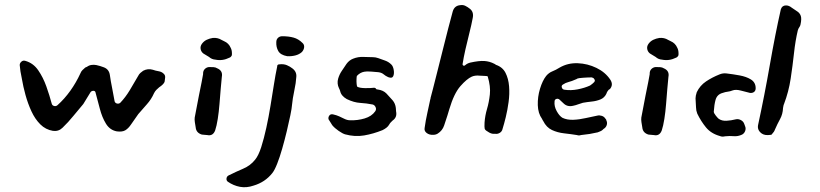

<svg xmlns="http://www.w3.org/2000/svg" viewBox="-20 -542 3329 779"><path d="M648 -211Q647 -206 640.5 -199.5Q634 -193 626 -188Q620 -183 614.5 -177.5Q609 -172 605 -164Q594 -139 576 -119Q558 -99 541 -79Q523 -54 512 -37.5Q501 -21 488.5 -13.5Q476 -6 454 -9Q426 -14 410 -40Q394 -66 385 -101Q376 -136 368 -165Q367 -173 360 -173.5Q353 -174 348 -169Q342 -159 334.5 -147Q327 -135 318 -120Q299 -98 278 -72Q257 -46 234 -24Q218 -8 195 -11Q165 -16 143.5 -37.5Q122 -59 107.5 -90.5Q93 -122 83.5 -156.5Q74 -191 69 -221Q65 -240 63 -252.5Q61 -265 60 -278Q60 -286 67 -292Q74 -298 83 -295Q115 -286 135 -257Q155 -228 168 -191.5Q181 -155 190 -121Q192 -114 199.5 -112Q207 -110 213 -115Q242 -141 265.5 -174Q289 -207 306 -244Q309 -252 314.5 -257.5Q320 -263 326 -268L333 -271Q341 -277 351 -278.5Q361 -280 371 -278Q379 -276 386.5 -274Q394 -272 401 -269Q423 -261 426 -236Q429 -214 435 -184.5Q441 -155 445 -131Q447 -124 454.5 -122Q462 -120 468 -125Q489 -147 506.5 -176Q524 -205 540 -233Q544 -241 549.5 -246Q555 -251 561 -255Q580 -265 600 -259Q611 -255 623.5 -253Q636 -251 644 -243Q651 -237 650 -227Q649 -217 648 -211Z M921 -325Q921 -324 921 -321Q921 -318 920 -316Q919 -314 916.5 -311.5Q914 -309 911 -308Q883 -294 854 -300Q839 -301 828 -311Q822 -315 816.5 -318Q811 -321 805 -325Q796 -332 794 -343Q792 -354 799 -364Q807 -375 818.5 -380.5Q830 -386 843 -388Q863 -390 879 -380Q882 -379 884 -377.5Q886 -376 889 -375Q908 -367 916 -348Q921 -339 921 -325ZM880 -230Q878 -211 875.5 -181.5Q873 -152 870.5 -120Q868 -88 863.5 -59.5Q859 -31 853 -13Q844 11 821 6Q815 5 809.5 5Q804 5 799 4Q776 -3 774 -25Q772 -36 770.5 -46.5Q769 -57 770 -65Q772 -74 776.5 -99Q781 -124 787 -154Q793 -184 798 -208.5Q803 -233 804 -241V-244Q804 -255 811 -262Q818 -269 828 -270Q838 -270 846.5 -269.5Q855 -269 861 -265Q885 -255 880 -230Z M1207 -368Q1215 -361 1214 -350.5Q1213 -340 1205 -331Q1194 -321 1178 -317Q1162 -313 1145 -314Q1118 -319 1109 -335Q1100 -351 1101 -371Q1101 -382 1108 -388.5Q1115 -395 1125 -395Q1151 -395 1171 -389.5Q1191 -384 1207 -368ZM1182 -228Q1181 -207 1174 -174Q1167 -141 1165 -118Q1164 -103 1158 -74Q1152 -45 1143.5 -9.5Q1135 26 1125 61Q1115 96 1104.5 122.5Q1094 149 1085 160Q1056 197 1009 211Q980 221 953.5 216Q927 211 904 195Q898 190 899 182Q900 174 907 170Q937 155 966.5 142.5Q996 130 1015 106Q1029 89 1040 54.5Q1051 20 1060.5 -23.5Q1070 -67 1077.5 -113Q1085 -159 1091.5 -200Q1098 -241 1104 -269Q1104 -270 1104.5 -272Q1105 -274 1105 -275Q1105 -275 1105 -276Q1105 -277 1106 -278Q1108 -281 1114 -281Q1131 -283 1144 -277.5Q1157 -272 1167 -264Q1185 -250 1182 -228Z M1587 -90Q1592 -66 1573 -53Q1569 -49 1565.5 -45.5Q1562 -42 1560 -38Q1555 -29 1547.5 -23.5Q1540 -18 1532 -14Q1495 1 1457.5 7.5Q1420 14 1380 3Q1370 0 1354 -11Q1338 -22 1328 -34Q1326 -38 1321.5 -44.5Q1317 -51 1313 -58Q1311 -66 1316 -73Q1321 -80 1331 -78Q1345 -75 1356 -70Q1367 -65 1377 -60Q1389 -54 1401 -54Q1431 -53 1459.5 -61.5Q1488 -70 1502 -90Q1508 -98 1504 -107Q1500 -116 1492 -118Q1467 -123 1441.5 -124.5Q1416 -126 1387 -140Q1364 -153 1360 -173Q1359 -175 1358 -178.5Q1357 -182 1355 -185Q1351 -193 1350 -203Q1349 -213 1352 -223Q1357 -240 1366.5 -254Q1376 -268 1386 -283Q1397 -298 1413 -304Q1433 -312 1454.5 -311Q1476 -310 1493 -310Q1504 -310 1515 -306Q1529 -301 1543 -296Q1557 -291 1568 -280Q1575 -273 1577.5 -258Q1580 -243 1575.5 -233Q1571 -223 1555 -229Q1544 -234 1536.5 -240.5Q1529 -247 1516 -249Q1506 -250 1486.5 -251.5Q1467 -253 1458 -251Q1441 -248 1428 -234Q1427 -232 1426.5 -221.5Q1426 -211 1427 -201Q1428 -191 1430 -190Q1439 -185 1460.5 -184.5Q1482 -184 1498 -186Q1502 -186 1505 -183Q1506 -179 1512 -179Q1535 -176 1548 -162.5Q1561 -149 1573 -135Q1584 -122 1586 -104Q1586 -100 1586.5 -97Q1587 -94 1587 -90Z M2019 -19Q2017 -9 2008.5 -3.5Q2000 2 1991 1H1981Q1970 0 1959 -8Q1948 -14 1946.5 -20Q1945 -26 1946 -45Q1948 -73 1956 -100Q1964 -127 1967.5 -159Q1971 -191 1959 -231Q1959 -234 1946.5 -234Q1934 -234 1926 -235Q1908 -237 1894 -231Q1874 -222 1848 -192.5Q1822 -163 1803 -99Q1802 -95 1795.5 -74Q1789 -53 1782 -33Q1775 -12 1756 0Q1748 5 1738 5Q1722 6 1711 -2.5Q1700 -11 1703 -24Q1707 -53 1714 -84.5Q1721 -116 1726 -140Q1727 -141 1727 -145Q1729 -152 1736.5 -181Q1744 -210 1754.5 -252Q1765 -294 1776.5 -339.5Q1788 -385 1798.5 -426.5Q1809 -468 1817 -496Q1824 -519 1847 -521Q1858 -523 1867.5 -518.5Q1877 -514 1887 -506Q1903 -493 1898 -469Q1893 -442 1884.5 -408.5Q1876 -375 1868.5 -342Q1861 -309 1857 -283Q1856 -278 1860 -276Q1864 -274 1868 -278Q1876 -285 1888 -288Q1924 -296 1945.5 -294.5Q1967 -293 1986 -283Q1988 -282 1989.5 -281Q1991 -280 1992 -279Q2019 -270 2031 -246.5Q2043 -223 2045.5 -192Q2048 -161 2043.5 -128Q2039 -95 2032 -66.5Q2025 -38 2019 -19Z M2456 -219Q2470 -198 2454 -180Q2453 -180 2452.5 -179.5Q2452 -179 2451 -179Q2443 -171 2440 -161Q2432 -145 2416 -138.5Q2400 -132 2381 -130Q2362 -128 2345 -125Q2334 -122 2325 -118.5Q2316 -115 2306 -113Q2282 -107 2266 -123Q2262 -127 2258 -130.5Q2254 -134 2250 -138Q2244 -143 2237 -140.5Q2230 -138 2230 -130Q2228 -111 2238.5 -91.5Q2249 -72 2262 -64Q2281 -55 2306 -56Q2331 -57 2357 -63Q2383 -69 2404 -73Q2412 -75 2421.5 -72Q2431 -69 2436 -61Q2437 -60 2438.5 -58Q2440 -56 2440 -54Q2445 -44 2441.5 -34Q2438 -24 2429 -19Q2429 -18 2428 -18Q2427 -18 2426 -16Q2422 -12 2416 -9.5Q2410 -7 2405 -5Q2388 -1 2372.5 1.5Q2357 4 2337 6Q2329 9 2321 6Q2296 2 2269 -1Q2242 -4 2219.5 -14.5Q2197 -25 2184 -51Q2183 -53 2181.5 -55Q2180 -57 2179 -60Q2163 -82 2162 -115.5Q2161 -149 2171 -182Q2181 -215 2196 -234Q2207 -247 2221 -252.5Q2235 -258 2251 -268Q2284 -287 2324 -285.5Q2364 -284 2400 -266.5Q2436 -249 2456 -219ZM2391 -221Q2390 -224 2387 -225.5Q2384 -227 2381 -228Q2366 -228 2345.5 -226.5Q2325 -225 2322 -223Q2320 -221 2314 -219Q2301 -213 2287.5 -209.5Q2274 -206 2264 -199Q2257 -195 2259.5 -187Q2262 -179 2270 -178Q2296 -174 2324 -179.5Q2352 -185 2374 -195Q2383 -201 2391 -209Q2396 -216 2391 -221Z M2733 -325Q2733 -324 2733 -321Q2733 -318 2732 -316Q2731 -314 2728.5 -311.5Q2726 -309 2723 -308Q2695 -294 2666 -300Q2651 -301 2640 -311Q2634 -315 2628.5 -318Q2623 -321 2617 -325Q2608 -332 2606 -343Q2604 -354 2611 -364Q2619 -375 2630.5 -380.5Q2642 -386 2655 -388Q2675 -390 2691 -380Q2694 -379 2696 -377.5Q2698 -376 2701 -375Q2720 -367 2728 -348Q2733 -339 2733 -325ZM2692 -230Q2690 -211 2687.5 -181.5Q2685 -152 2682.5 -120Q2680 -88 2675.5 -59.5Q2671 -31 2665 -13Q2656 11 2633 6Q2627 5 2621.5 5Q2616 5 2611 4Q2588 -3 2586 -25Q2584 -36 2582.5 -46.5Q2581 -57 2582 -65Q2584 -74 2588.5 -99Q2593 -124 2599 -154Q2605 -184 2610 -208.5Q2615 -233 2616 -241V-244Q2616 -255 2623 -262Q2630 -269 2640 -270Q2650 -270 2658.5 -269.5Q2667 -269 2673 -265Q2697 -255 2692 -230Z M3228 -443Q3227 -437 3223 -431.5Q3219 -426 3217 -419Q3207 -377 3201.5 -326.5Q3196 -276 3188 -223Q3180 -170 3161 -120Q3159 -116 3158.5 -112Q3158 -108 3157 -104Q3156 -79 3145 -59Q3134 -39 3124 -16Q3121 -7 3113 1Q3111 5 3108 5Q3094 7 3085.5 5.5Q3077 4 3071 0Q3051 -14 3056 -36Q3082 -156 3103.5 -279Q3125 -402 3148 -504Q3153 -520 3169 -520Q3181 -520 3192 -511Q3205 -502 3215 -495.5Q3225 -489 3229 -477.5Q3233 -466 3228 -443ZM3046 -184Q3046 -174 3039.5 -169Q3033 -164 3023 -165Q3007 -169 2986 -174.5Q2965 -180 2952 -175Q2942 -171 2932.5 -170Q2923 -169 2912 -165Q2889 -159 2883 -136Q2878 -118 2876 -89Q2876 -83 2884.5 -72.5Q2893 -62 2896 -60Q2909 -51 2927.5 -52Q2946 -53 2966 -58Q2975 -60 2984.5 -55.5Q2994 -51 2998 -43Q2999 -40 3000.5 -37Q3002 -34 3003 -30Q3007 -21 3003.5 -11Q3000 -1 2991 4Q2974 12 2957.5 10.5Q2941 9 2922 11Q2910 14 2901 10Q2865 0 2844.5 -25Q2824 -50 2809 -81Q2804 -94 2804 -106Q2804 -115 2803 -124Q2802 -133 2802 -143Q2802 -153 2807 -168Q2820 -195 2844.5 -211.5Q2869 -228 2899 -240Q2913 -246 2928 -244Q2954 -241 2981 -236Q3008 -231 3026 -220Q3046 -208 3046 -184Z"/></svg>

Font: Slackside One
Style: Regular
Weight: 400
Version: Version 1.000